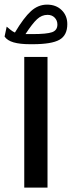

<svg xmlns="http://www.w3.org/2000/svg" viewBox="-44 -825 315 843"><path d="M-23.9 -664.6 -14.6 -708Q-7.8 -702.1 2.2 -694.1Q12.2 -686 21.5 -682.1Q60.5 -747.6 92 -776.1Q123.5 -804.7 162.6 -804.7Q202.1 -804.7 226.8 -780.5Q251.5 -756.3 251.5 -719.2Q251.5 -669.9 217 -650.4Q182.6 -630.9 99.6 -630.9H87.9Q43.9 -630.9 15.9 -638.9Q-12.2 -647 -23.9 -664.6ZM98.6 -675.3Q161.1 -675.3 184.6 -683.6Q208 -691.9 208 -717.3Q208 -735.4 196 -747.6Q184.1 -759.8 164.6 -759.8Q139.2 -759.8 118.7 -740.7Q98.1 -721.7 67.9 -675.3ZM62.5 -574.9H164.6V-1.4H62.5Z"/></svg>

Font: Vazir Medium UI
Style: Medium-UI
Weight: 500
Designer: Saber Rastikerdar
Foundry: Saber Rastikerdar
Version: Version 30.0.0